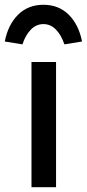

<svg xmlns="http://www.w3.org/2000/svg" viewBox="-62 -785 364 805"><path d="M70 0V-525H173V0ZM-42 -611Q-28 -682 14 -723.5Q56 -765 120 -765Q184 -765 226 -723.5Q268 -682 282 -611L208 -599Q195 -638 172.5 -661Q150 -684 120 -684Q90 -684 67.5 -661Q45 -638 32 -599Z"/></svg>

Font: Our Lexend
Style: Regular
Weight: 400
Designer: Bonnie Shaver-Troup, Thomas Jockin
Foundry: Lexend
Version: Version 1.007